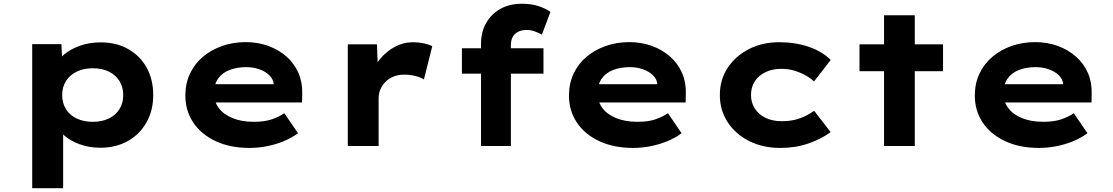

<svg xmlns="http://www.w3.org/2000/svg" viewBox="-20 -762 5807 1002"><path d="M148.1 220V-531.7H300.3L306.7 -411.9L276.3 -420.9Q283.3 -451.8 316 -479Q348.7 -506.2 397.8 -523.5Q446.9 -540.9 505.3 -540.9Q587.4 -540.9 648.9 -506.1Q710.4 -471.3 745 -409.5Q779.6 -347.6 779.6 -265.9Q779.6 -185.1 744.4 -123.1Q709.3 -61 647.2 -26Q585.2 9 503.7 9Q445.3 9 395.8 -9.1Q346.3 -27.1 313.5 -56.3Q280.8 -85.6 272.6 -117L309.5 -131V220ZM464.3 -126.2Q512 -126.2 548.1 -143.7Q584.2 -161.1 603.7 -192.8Q623.1 -224.5 623.1 -265.9Q623.1 -307.8 603.4 -339.2Q583.6 -370.6 548.3 -388.2Q513 -405.7 464.3 -405.7Q416.1 -405.7 379.8 -387.9Q343.5 -370 324 -338.6Q304.5 -307.3 304.5 -265.9Q304.5 -224.5 324 -192.8Q343.5 -161.1 379.8 -143.7Q416.1 -126.2 464.3 -126.2Z M1281.9 10Q1181 10 1105.4 -25.4Q1029.8 -60.7 988.5 -122.7Q947.3 -184.6 947.3 -263.3Q947.3 -326.2 971.5 -377.7Q995.8 -429.2 1039.1 -465.7Q1082.4 -502.2 1139.7 -522.2Q1197 -542.2 1262 -542.2Q1325.6 -542.2 1380.2 -522.3Q1434.7 -502.4 1475.2 -466.7Q1515.6 -431 1537.2 -381.9Q1558.8 -332.8 1557.2 -274L1556.2 -227.4H1054.9L1031.9 -322.6H1425.8L1408.6 -301.9V-322.4Q1406.3 -348.9 1386 -368.9Q1365.8 -388.9 1334.1 -400.2Q1302.5 -411.6 1264.3 -411.6Q1216.1 -411.6 1177.8 -396.8Q1139.6 -382 1118.2 -351.7Q1096.9 -321.4 1096.9 -275.5Q1096.9 -231.8 1121.8 -198.2Q1146.7 -164.6 1193.9 -145.5Q1241.1 -126.3 1304.4 -126.3Q1362.2 -126.3 1400.1 -139.8Q1438 -153.3 1463.8 -171.3L1535.3 -66.6Q1500.9 -41.7 1459.8 -24.8Q1418.7 -8 1373.5 1Q1328.3 10 1281.9 10Z M1795.1 0V-530.7H1947.3L1954.2 -343.3L1913.1 -357.4Q1926.7 -409 1960.4 -450.6Q1994 -492.3 2039.4 -517Q2084.7 -541.7 2135.3 -541.7Q2163.9 -541.7 2190.7 -536Q2217.5 -530.3 2235.9 -521.3L2192.3 -347.4Q2175.4 -358.6 2146.9 -365.5Q2118.4 -372.5 2090.1 -372.5Q2058.2 -372.5 2033.5 -362.3Q2008.7 -352.2 1991.4 -334.5Q1974.1 -316.8 1965 -295.3Q1955.9 -273.7 1955.9 -248.9V0Z M2490.3 0V-532.8Q2490.3 -594.7 2517.1 -642Q2543.9 -689.3 2591.9 -715.9Q2639.8 -742.4 2704.4 -742.4Q2753.6 -742.4 2791.1 -729.8Q2828.6 -717.2 2852.7 -700.2L2807.9 -581.3Q2793.5 -589.7 2772.1 -597.7Q2750.6 -605.7 2729.1 -605.7Q2701.2 -605.7 2682.5 -595.5Q2663.9 -585.3 2655 -568Q2646.2 -550.7 2646.2 -527V0H2569Q2543.7 0 2524.5 0Q2505.3 0 2490.3 0ZM2390.6 -377.7V-510H2816.2V-377.7Z M3283.9 10Q3183 10 3107.4 -25.4Q3031.8 -60.7 2990.5 -122.7Q2949.3 -184.6 2949.3 -263.3Q2949.3 -326.2 2973.5 -377.7Q2997.8 -429.2 3041.1 -465.7Q3084.4 -502.2 3141.7 -522.2Q3199 -542.2 3264 -542.2Q3327.6 -542.2 3382.2 -522.3Q3436.7 -502.4 3477.2 -466.7Q3517.6 -431 3539.2 -381.9Q3560.8 -332.8 3559.2 -274L3558.2 -227.4H3056.9L3033.9 -322.6H3427.8L3410.6 -301.9V-322.4Q3408.3 -348.9 3388 -368.9Q3367.8 -388.9 3336.1 -400.2Q3304.5 -411.6 3266.3 -411.6Q3218.1 -411.6 3179.8 -396.8Q3141.6 -382 3120.2 -351.7Q3098.9 -321.4 3098.9 -275.5Q3098.9 -231.8 3123.8 -198.2Q3148.7 -164.6 3195.9 -145.5Q3243.1 -126.3 3306.4 -126.3Q3364.2 -126.3 3402.1 -139.8Q3440 -153.3 3465.8 -171.3L3537.3 -66.6Q3502.9 -41.7 3461.8 -24.8Q3420.7 -8 3375.5 1Q3330.3 10 3283.9 10Z M4052.4 10Q3960.9 10 3889.5 -26Q3818.1 -62 3777.4 -124.6Q3736.7 -187.1 3736.7 -265.9Q3736.7 -345.6 3777.4 -407.7Q3818.1 -469.7 3888.1 -505.7Q3958 -541.7 4046.6 -541.7Q4129.8 -541.7 4199.9 -518Q4269.9 -494.2 4315.4 -449.2L4228 -336.8Q4208.8 -355.5 4181.1 -370.3Q4153.3 -385.1 4123.1 -394Q4092.9 -402.8 4059.2 -402.8Q4010.9 -402.8 3974.6 -385.3Q3938.4 -367.9 3918.8 -337.4Q3899.3 -307 3899.3 -266.4Q3899.3 -226.5 3919.2 -195.5Q3939.1 -164.4 3975.2 -147Q4011.4 -129.5 4059.1 -129.5Q4098.2 -129.5 4129.1 -137.1Q4160 -144.8 4184.9 -157.4Q4209.7 -170 4229 -183.7L4314.8 -72.7Q4266.9 -37 4199.7 -13.5Q4132.4 10 4052.4 10Z M4593.6 0V-682.3H4754V0ZM4465.5 -390.6V-530.7H4901.5V-390.6Z M5401.9 10Q5301 10 5225.4 -25.4Q5149.8 -60.7 5108.5 -122.7Q5067.3 -184.6 5067.3 -263.3Q5067.3 -326.2 5091.5 -377.7Q5115.8 -429.2 5159.1 -465.7Q5202.4 -502.2 5259.7 -522.2Q5317 -542.2 5382 -542.2Q5445.6 -542.2 5500.2 -522.3Q5554.7 -502.4 5595.2 -466.7Q5635.6 -431 5657.2 -381.9Q5678.8 -332.8 5677.2 -274L5676.2 -227.4H5174.9L5151.9 -322.6H5545.8L5528.6 -301.9V-322.4Q5526.3 -348.9 5506 -368.9Q5485.8 -388.9 5454.1 -400.2Q5422.5 -411.6 5384.3 -411.6Q5336.1 -411.6 5297.8 -396.8Q5259.6 -382 5238.2 -351.7Q5216.9 -321.4 5216.9 -275.5Q5216.9 -231.8 5241.8 -198.2Q5266.7 -164.6 5313.9 -145.5Q5361.1 -126.3 5424.4 -126.3Q5482.2 -126.3 5520.1 -139.8Q5558 -153.3 5583.8 -171.3L5655.3 -66.6Q5620.9 -41.7 5579.8 -24.8Q5538.7 -8 5493.5 1Q5448.3 10 5401.9 10Z"/></svg>

Font: Lexend Giga
Style: Regular
Weight: 400
Designer: Bonnie Shaver-Troup, Thomas Jockin
Foundry: Lexend
Version: Version 1.007